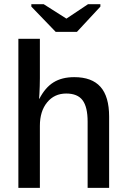

<svg xmlns="http://www.w3.org/2000/svg" viewBox="-20 -913 614 933"><path d="M171.4 -433.1Q199.7 -487.8 240.2 -512.9Q280.8 -538.1 340.8 -538.1Q426.3 -538.1 468.3 -491Q510.3 -443.8 510.3 -346.2V0H405.8V-321.8Q405.8 -393.1 381.3 -425.8Q356.9 -458.5 301.8 -458.5Q244.1 -458.5 209 -415.5Q173.8 -372.6 173.8 -301.8V0H69.3V-724.6H173.8V-533.2Q173.8 -514.2 173.1 -493.9Q172.4 -473.6 171.6 -457.3Q170.9 -440.9 169.9 -433.1ZM467.8 -880.9 354 -758.3H250.5L132.3 -880.9V-892.6H192.4L302.2 -822.8H303.2L407.7 -892.6H467.8Z"/></svg>

Font: Arimo Medium
Style: Regular
Weight: 500
Designer: Steve Matteson
Foundry: Monotype Imaging Inc.
Version: Version 1.33